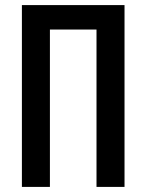

<svg xmlns="http://www.w3.org/2000/svg" viewBox="-20 -734 588 754"><path d="M66 0H176V-618H359V0H469V-714H66Z"/></svg>

Font: Noto Sans Display Condensed Medium
Style: Regular
Weight: 500
Width: 3
Designer: Monotype Design Team
Foundry: Monotype Imaging Inc.
Version: Version 1.900